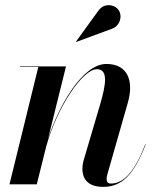

<svg xmlns="http://www.w3.org/2000/svg" viewBox="-20 -719 616 749"><path d="M414.5 -606C446.5 -615.5 459 -654 443.5 -678.5C429.5 -700.5 388 -711 363.5 -677L276 -556L276.5 -555ZM129.5 -458 17 0H123.5L160.5 -148.5C203.5 -302.5 303 -449 357.5 -449C403 -449 393.5 -390.5 371 -313L308 -99.5C304.5 -88.5 301.5 -75 301.5 -60.5C301.5 -15 329.5 10 382.5 10C456 10 502.5 -38 548.5 -156L547 -156.5C505.5 -50 463.5 -3 412.5 -3C400 -3 396 -10 396 -21C396 -26 397 -33.5 399 -39.5L479 -319.5C502.5 -402.5 479 -469.5 395 -469.5C301 -469.5 209 -305.5 167.5 -177.5L237.5 -460H57.5V-458Z"/></svg>

Font: Bodoni* 96pt Medium
Style: Italic
Weight: 500
Italic angle: -13°
Version: Version 2.3